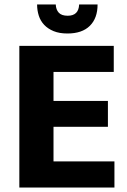

<svg xmlns="http://www.w3.org/2000/svg" viewBox="-20 -834 563 854"><path d="M66 -630H486V-514H218V-385H460V-270H218V-116H489V0H66ZM228 -814Q229 -791 241.5 -777.5Q254 -764 281 -764Q330 -764 332 -814H414Q414 -753 379.5 -719Q345 -685 280 -685Q244 -685 218.5 -695.5Q193 -706 176.5 -723.5Q160 -741 152.5 -764.5Q145 -788 145 -814Z"/></svg>

Font: Mukta ExtraBold
Style: Regular
Weight: 800
Designer: Girish Dalvi and Yashodeep Gholap
Foundry: Ek Type
Version: Version 2.538;PS 1.002;hotconv 16.6.51;makeotf.lib2.5.65220;